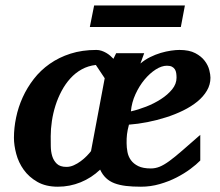

<svg xmlns="http://www.w3.org/2000/svg" viewBox="-20 -687 825 719"><path d="M338.9 -443.8Q309.6 -440.4 285.9 -427.2Q262.2 -414.1 243.4 -393.3Q224.6 -372.6 210.7 -346.4Q196.8 -320.3 187.7 -291.7Q178.7 -263.2 174.3 -233.6Q169.9 -204.1 169.9 -176.8Q169.9 -159.7 170.2 -139.6Q170.4 -119.6 175.5 -102.5Q180.7 -85.4 192.9 -73.7Q205.1 -62 229 -62Q242.7 -62 256.3 -68.1Q270 -74.2 282.2 -83.3Q294.4 -92.3 304.4 -102.5Q314.5 -112.8 320.8 -121.1L372.1 -394ZM641.1 -396Q641.1 -404.8 639.9 -413.1Q638.7 -421.4 634.8 -427.5Q630.9 -433.6 623.8 -437.3Q616.7 -440.9 605 -440.9Q585.4 -440.9 563.2 -426.8Q541 -412.6 521.2 -388.9Q501.5 -365.2 487.3 -334.2Q473.1 -303.2 470.2 -270Q497.1 -275.9 527.1 -287.6Q557.1 -299.3 582.5 -315.7Q607.9 -332 624.5 -352.3Q641.1 -372.6 641.1 -396ZM768.1 -396Q768.1 -370.1 754.9 -347.7Q741.7 -325.2 719 -306.6Q696.3 -288.1 666 -273.2Q635.7 -258.3 601.8 -247.6Q567.9 -236.8 532.2 -229.7Q496.6 -222.7 462.9 -220.2Q460 -209.5 458.3 -200.9Q456.5 -192.4 455.6 -184.3Q454.6 -176.3 454.3 -168.2Q454.1 -160.2 454.1 -150.9Q454.1 -134.8 457.3 -117.9Q460.4 -101.1 470.2 -87.4Q480 -73.7 497.8 -64.9Q515.6 -56.2 544.9 -56.2Q561.5 -56.2 577.4 -62.5Q593.3 -68.8 613.8 -83.7Q634.3 -98.6 662.1 -122.8Q689.9 -147 730 -182.1V-85.9Q715.8 -71.3 692.9 -54.2Q669.9 -37.1 640.9 -22.2Q611.8 -7.3 577.9 2.4Q543.9 12.2 507.8 12.2Q476.1 12.2 451.7 9.3Q427.2 6.3 408.7 -0.7Q390.1 -7.8 377 -20.3Q363.8 -32.7 355 -51.8Q322.8 -21 282 -4.4Q241.2 12.2 196.8 12.2Q151.4 12.2 119.9 -5.9Q88.4 -23.9 68.8 -51.3Q49.3 -78.6 40.8 -110.8Q32.2 -143.1 32.2 -170.9Q32.2 -208 40.3 -246.8Q48.3 -285.6 64.9 -322.3Q81.5 -358.9 106.7 -391.4Q131.8 -423.8 166.3 -448Q200.7 -472.2 244.1 -486.1Q287.6 -500 340.8 -500Q351.1 -500 360.4 -496.8Q369.6 -493.7 377.7 -489Q385.7 -484.4 392.6 -478.5Q399.4 -472.7 404.8 -466.8L415 -487.8H520L505.9 -449.2Q522.5 -463.4 542.2 -473.1Q562 -482.9 581.8 -488.8Q601.6 -494.6 619.9 -497.3Q638.2 -500 651.9 -500Q688.5 -500 711.2 -488Q733.9 -476.1 746.6 -459.2Q759.3 -442.4 763.7 -424.8Q768.1 -407.2 768.1 -396ZM657.2 -585.9H316.4L332.5 -666.5H672.4Z"/></svg>

Font: Charis SIL
Style: Bold Italic
Weight: 700
Italic angle: -11°
Foundry: SIL International
Version: Version 4.112